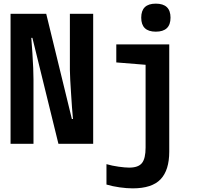

<svg xmlns="http://www.w3.org/2000/svg" viewBox="-20 -790 1100 1055"><path d="M38 0V-714H234L375 -136H381Q378 -164 375.5 -201Q373 -238 370.5 -276.5Q368 -315 366 -349.5Q364 -384 364 -406V-714H492V0H301L158 -582H152Q155 -542 158 -498.5Q161 -455 162.5 -416.5Q164 -378 164 -354V0ZM836 -616Q756 -616 756 -693Q756 -770 836 -770Q917 -770 917 -693Q917 -616 836 -616ZM709 245Q677 245 637.5 239.5Q598 234 565 224V112Q596 121 632 126Q668 131 690 131Q740 131 760 106Q780 81 780 21V-434L619 -447V-546H910V43Q910 145 862.5 195Q815 245 709 245Z"/></svg>

Font: Noto Sans Mono Condensed
Style: Bold
Weight: 700
Width: 3
Designer: Monotype Design Team
Foundry: Monotype Imaging Inc.
Version: Version 2.014